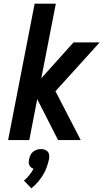

<svg xmlns="http://www.w3.org/2000/svg" viewBox="-20 -760 590 1042"><path d="M24 0 168 -740H283L204 -335L379 -530H521L281 -265L418 0H295L182 -222L139 0ZM150 262 110 220Q127 206 139.5 190Q152 174 162 156Q154 153 148 148Q142 143 139 136Q136 129 136 120.5Q136 112 138 104Q140 93 145 82Q150 71 159.5 63.5Q169 56 180 52.5Q191 49 202 49Q213 49 223 52.5Q233 56 239.5 63.5Q246 71 247 82Q248 93 246 104Q241 126 233.5 147.5Q226 169 213.5 189.5Q201 210 185 228.5Q169 247 150 262Z"/></svg>

Font: Lode Term
Style: Bold Italic
Weight: 700
Italic angle: -11°
Monospace: yes
Designer: Belleve Invis
Foundry: Belleve Invis
Version: Version 29.2.0